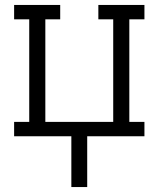

<svg xmlns="http://www.w3.org/2000/svg" viewBox="-20 -550 640 775"><path d="M268 205V0H37V-58H98V-472H37V-530H223V-472H163V-58H437V-472H377V-530H563V-472H502V-58H563V0H332V205Z"/></svg>

Font: Iosevka Slab Light Extended
Style: Regular
Weight: 300
Width: 7
Monospace: yes
Designer: Belleve Invis
Foundry: Belleve Invis
Version: Version 11.1.0; ttfautohint (v1.8.3)